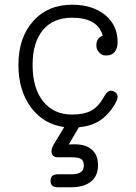

<svg xmlns="http://www.w3.org/2000/svg" viewBox="-20 -530 574 813"><path d="M449 -146Q460 -146 469 -138.5Q478 -131 478 -121Q478 -108 466 -88Q438 -42 402 -19Q366 4 314 9L271 82Q278 81 295 81Q344 81 369.5 104Q395 127 395 170Q395 215 365 239Q335 263 281 263H225Q194 263 194 237V235Q194 208 225 208H284Q335 208 335 171Q335 151 323.5 143.5Q312 136 284 136H226Q198 136 198 110Q198 98 208 81L252 8Q164 -4 111 -75.5Q58 -147 58 -255Q58 -370 120 -440Q182 -510 285 -510Q372 -510 425 -466.5Q478 -423 478 -352Q478 -325 465.5 -310Q453 -295 430 -295Q412 -295 400 -307.5Q388 -320 388 -338Q388 -369 415 -379Q394 -455 285 -455Q205 -455 161.5 -402.5Q118 -350 118 -255Q118 -157 162.5 -101Q207 -45 285 -45Q337 -45 367.5 -62Q398 -79 422 -123Q435 -146 449 -146Z"/></svg>

Font: Solway Light
Style: Regular
Weight: 300
Designer: Mariya V. Pigoulevskaya
Foundry: The Northern Block Ltd.
Version: Version 1.000;hotconv 1.0.109;makeotfexe 2.5.65596